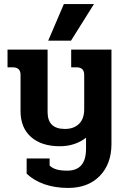

<svg xmlns="http://www.w3.org/2000/svg" viewBox="-20 -724 615 944"><path d="M294 -704H442L329 -524H217ZM111 130V55H224V90Q239 104 259.5 109.5Q280 115 311 115Q403 115 403 7V-47Q349 -5 274 -5Q184 -5 132.5 -50.5Q81 -96 81 -178V-356Q81 -393 43 -393H17V-480H214V-173Q214 -90 299 -90Q343 -90 368.5 -115Q394 -140 394 -187V-356Q394 -393 356 -393H330V-480H528V-16Q528 82 470.5 141Q413 200 315 200Q251 200 199 182Q147 164 111 130Z"/></svg>

Font: Pridi Medium
Style: Regular
Weight: 500
Designer: Katatrad Team
Foundry: CadsonDemak
Version: Version 1.001